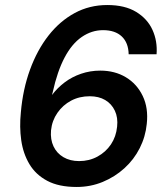

<svg xmlns="http://www.w3.org/2000/svg" viewBox="-20 -732 670 764"><path d="M285 12Q214 12 168 -12.5Q122 -37 97 -79Q72 -121 64.5 -174Q57 -227 63 -285Q71 -377 99.5 -455Q128 -533 173 -590.5Q218 -648 277 -680Q336 -712 407 -712Q477 -712 522 -684.5Q567 -657 587 -612.5Q607 -568 603 -516H492Q491 -562 464.5 -587Q438 -612 390 -612Q345 -612 305.5 -585Q266 -558 237 -503Q208 -448 190 -366Q189 -363 188.5 -360Q188 -357 187 -354Q208 -382 237 -404Q266 -426 302.5 -438.5Q339 -451 379 -451Q437 -451 481 -424.5Q525 -398 548 -350Q571 -302 564 -239Q559 -188 536 -142.5Q513 -97 475 -62.5Q437 -28 388.5 -8Q340 12 285 12ZM295 -91Q335 -91 368 -109Q401 -127 421.5 -157.5Q442 -188 446 -228Q450 -264 437 -291.5Q424 -319 398.5 -334Q373 -349 337 -349Q296 -349 263 -331.5Q230 -314 208.5 -283Q187 -252 183 -213Q180 -177 193 -149.5Q206 -122 232.5 -106.5Q259 -91 295 -91Z"/></svg>

Font: DM Sans 12pt SemiBold
Style: Italic
Weight: 600
Italic angle: -10°
Version: Version 4.004;gftools[0.9.30]